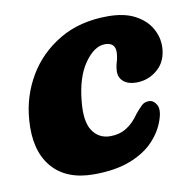

<svg xmlns="http://www.w3.org/2000/svg" viewBox="-61 -529 594 600"><g transform="rotate(-10 236.0 -228.5)"><path d="M294.5 -383Q260.5 -383 229.8 -339.2Q199 -295.5 192 -219.5Q185.5 -156 205.5 -126.5Q225.5 -97 262 -97Q291 -97 313.2 -110.8Q335.5 -124.5 353.5 -151Q365.5 -165.5 375 -174.8Q384.5 -184 398.5 -184Q413.5 -184 422.8 -167.8Q432 -151.5 421 -120Q409.5 -85 381.2 -55Q353 -25 305.8 -6.8Q258.5 11.5 190.5 11.5Q102.5 11.5 57.8 -41.8Q13 -95 20.5 -191Q26 -265.5 63 -328.2Q100 -391 164.8 -429.2Q229.5 -467.5 318 -467.5Q370.5 -467.5 404.2 -449.5Q438 -431.5 454 -403.5Q470 -375.5 469.5 -345.5Q468.5 -299.5 439.2 -273.8Q410 -248 371 -248Q345.5 -248 330.8 -260.2Q316 -272.5 316.5 -292.5Q317 -307.5 321.5 -322Q326 -336.5 326.5 -353Q326.5 -383 294.5 -383Z"/></g></svg>

Font: Fraunces 72pt S100
Style: Bold Italic
Weight: 700
Italic angle: -16°
Version: Version 1.000; ttfautohint (v1.8.3)